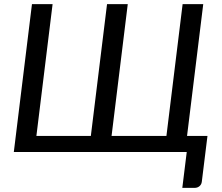

<svg xmlns="http://www.w3.org/2000/svg" viewBox="-20 -737 1078 931"><path d="M47 0 135 -717H235L156.5 -78H420.5L499 -717H599.5L521 -78H787L865.5 -717H965.5L887 -78H986L958.5 144.5Q957 157.5 947.2 165.8Q937.5 174 923.5 174H864L885.5 0Z"/></svg>

Font: Lato Medium
Style: Italic
Weight: 500
Italic angle: -7°
Designer: Lukasz Dziedzic
Foundry: tyPoland Lukasz Dziedzic
Version: Version 2.006; 2014-01-15